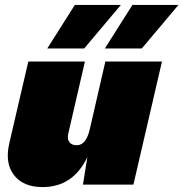

<svg xmlns="http://www.w3.org/2000/svg" viewBox="-20 -750 745 780"><path d="M471 -730 322 -553H172L284 -730ZM556 -553H406L518 -730H705ZM345 -226 408 -500H638L522 0H317L335 -112Q277 10 153 10Q74 10 36.5 -39Q-1 -88 18 -169L95 -500H325L258 -210Q252 -186 261.5 -173Q271 -160 292 -160Q330 -160 345 -226Z"/></svg>

Font: Elaine Sans Black
Style: Italic
Weight: 900
Italic angle: -13°
Designer: Wei Huang
Foundry: Wei Huang
Version: Version 2.001;December 24, 2019;FontCreator 12.0.0.2547 64-b